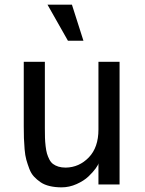

<svg xmlns="http://www.w3.org/2000/svg" viewBox="-20 -785 619 817"><path d="M81.1 -248V-522H170.9V-238.8Q170.9 -214.8 171.4 -198.5Q171.9 -182.1 174.1 -163.1Q176.3 -144 179.9 -131.6Q183.6 -119.1 189.9 -106.7Q196.3 -94.2 205.8 -87.2Q215.3 -80.1 228.8 -75.9Q242.2 -71.8 259.8 -71.8Q316.9 -72.8 357.9 -115.2Q398.9 -157.7 398.9 -233.9V-522H488.8V0H398.9V-90.8Q398.9 -84.5 387.2 -68.4Q375.5 -52.2 356.2 -33.9Q336.9 -15.6 305.9 -1.7Q274.9 12.2 242.2 12.2Q214.4 12.2 191.7 6.8Q168.9 1.5 152.8 -9.5Q136.7 -20.5 124.5 -33.7Q112.3 -46.9 104.7 -66.9Q97.2 -86.9 92 -105.2Q86.9 -123.5 84.7 -149.9Q82.5 -176.3 81.8 -197.3Q81.1 -218.3 81.1 -248ZM182.1 -765.1H286.1L335 -611.8H269Z"/></svg>

Font: Standard
Style: Regular
Weight: 400
Designer: Bryce Wilner
Version: Version 2.000;PS 2.0;hotconv 16.6.51;makeotf.lib2.5.65220 DE